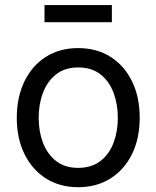

<svg xmlns="http://www.w3.org/2000/svg" viewBox="-20 -740 628 771"><path d="M293.9 11.7Q220.2 11.7 164.8 -23.2Q109.4 -58.1 78.4 -121.1Q47.4 -184.1 47.4 -266.6Q47.4 -350.6 78.4 -413.8Q109.4 -477.1 164.8 -512Q220.2 -546.9 293.9 -546.9Q367.7 -546.9 423.3 -512Q479 -477.1 510 -413.8Q541 -350.6 541 -266.6Q541 -184.1 510 -121.1Q479 -58.1 423.3 -23.2Q367.7 11.7 293.9 11.7ZM293.9 -65.9Q347.7 -65.9 383.1 -93.3Q418.5 -120.6 435.8 -166.3Q453.1 -211.9 453.1 -266.6Q453.1 -321.8 435.8 -367.9Q418.5 -414.1 383.1 -441.7Q347.7 -469.2 293.9 -469.2Q240.7 -469.2 205.6 -441.7Q170.4 -414.1 152.8 -368.2Q135.3 -322.3 135.3 -266.6Q135.3 -211.9 152.8 -166.3Q170.4 -120.6 205.3 -93.3Q240.2 -65.9 293.9 -65.9ZM429.2 -719.7V-650.9H158.7V-719.7Z"/></svg>

Font: Inter 18pt
Style: Regular
Weight: 400
Designer: Rasmus Andersson
Foundry: rsms
Version: Version 4.001;git-66647c0bb